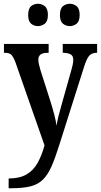

<svg xmlns="http://www.w3.org/2000/svg" viewBox="-20 -770 537 1022"><path d="M26 180Q84 180 121 158.5Q158 137 180 97.5Q202 58 217 4L62 -439Q50 -470 39 -479.5Q28 -489 5 -489H1V-536H239V-489H235Q207 -489 195.5 -479.5Q184 -470 184 -453Q184 -442 187 -428.5Q190 -415 195 -398L247 -235Q260 -195 269 -159.5Q278 -124 281 -101Q285 -127 291.5 -152.5Q298 -178 306 -206L360 -398Q364 -411 367 -425.5Q370 -440 370 -452Q370 -472 357 -480Q344 -488 318 -489H314V-536H497V-489H495Q470 -489 456 -474.5Q442 -460 428 -416L297 -3Q275 68 255 114Q235 160 208.5 186Q182 212 142 222Q102 232 39 232H26ZM352 -631Q331 -631 315 -644Q299 -657 299 -690Q299 -724 315 -737Q331 -750 352 -750Q372 -750 388 -737Q404 -724 404 -690Q404 -657 388 -644Q372 -631 352 -631ZM182 -631Q161 -631 145.5 -644Q130 -657 130 -690Q130 -724 145.5 -737Q161 -750 182 -750Q202 -750 218.5 -737Q235 -724 235 -690Q235 -657 218.5 -644Q202 -631 182 -631Z"/></svg>

Font: Noto Serif Lao Condensed SemiBold
Style: Regular
Weight: 600
Width: 3
Designer: Monotype Design Team
Foundry: Monotype Imaging Inc.
Version: Version 2.003; ttfautohint (v1.8.4.7-5d5b)